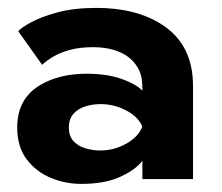

<svg xmlns="http://www.w3.org/2000/svg" viewBox="-20 -442 549 474"><path d="M180.5 12Q141 12 104.8 -3.2Q68.5 -18.5 45.5 -49.2Q22.5 -80 22.5 -127.5Q22.5 -199 80 -232.5Q127 -260 194 -260Q243 -260 279.2 -247.5Q315.5 -235 331.5 -218Q331.5 -235 330 -246.2Q328.5 -257.5 323 -269.5Q309 -297.5 279.8 -311.5Q250.5 -325.5 210 -325.5Q177 -325.5 152.5 -318.8Q128 -312 111.2 -302Q94.5 -292 84 -282L25 -365Q32 -373.5 56.8 -387Q81.5 -400.5 122.2 -411.5Q163 -422.5 218 -422.5Q317 -422.5 381 -380.5Q456.5 -331.5 456.5 -230V0H331.5V-45Q314.5 -22.5 276.2 -5.2Q238 12 180.5 12ZM228 -70.5Q262 -70.5 292 -87.5Q322 -104.5 331 -129V-130Q321.5 -153.5 291.8 -169.2Q262 -185 228.5 -185Q209 -185 191 -179.5Q173 -174 161.5 -161.2Q150 -148.5 150 -126.5Q150 -106 161.2 -93.8Q172.5 -81.5 190.5 -76Q208.5 -70.5 228 -70.5Z"/></svg>

Font: Lucymar Sans SemiBold
Style: Regular
Weight: 600
Foundry: The League of Moveable Type (original font) / Main changes by Cristiano Sobral with portions from Mirco Monsees
Version: Version 2.001;August 30, 2020;FontCreator 13.0.0.2681 64-bit